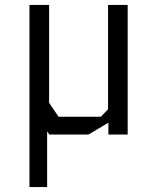

<svg xmlns="http://www.w3.org/2000/svg" viewBox="-20 -548 640 782"><path d="M420 -528V-103L391 -72.5H218.5L180 -129V-528H100V214H172V-13L181 0H340.5L421.5 -48.5V0H500V-528Z"/></svg>

Font: Kode
Style: Regular
Weight: 400
Monospace: yes
Designer: Isa Ozler
Foundry: Kadena LLC
Version: Version 1.000;gftools[0.9.28]